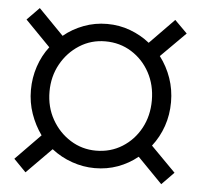

<svg xmlns="http://www.w3.org/2000/svg" viewBox="-45 -575 690 658"><g transform="rotate(5 300.0 -245.5)"><path d="M66 37 24 -6 110 -94Q87 -126 73.5 -164.5Q60 -203 60 -246Q60 -288 73 -327Q86 -366 110 -397L24 -485L66 -528L152 -440Q182 -465 220.5 -479.5Q259 -494 301 -494Q343 -494 380.5 -480Q418 -466 448 -442L532 -528L575 -485L490 -400Q515 -367 528.5 -328Q542 -289 542 -246Q542 -202 528.5 -163Q515 -124 490 -92L575 -6L533 37L448 -50Q417 -25 380 -11.5Q343 2 301 2Q261 2 222.5 -11.5Q184 -25 152 -50ZM300 -58Q350 -58 390 -83Q430 -108 453 -150.5Q476 -193 476 -246Q476 -299 453 -341.5Q430 -384 390 -409Q350 -434 300 -434Q251 -434 211 -408.5Q171 -383 147.5 -340.5Q124 -298 124 -246Q124 -193 148 -150.5Q172 -108 212 -83Q252 -58 300 -58Z"/></g></svg>

Font: Nunito Sans 8pt Light
Style: Regular
Weight: 300
Version: Version 3.101;gftools[0.9.27]